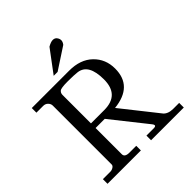

<svg xmlns="http://www.w3.org/2000/svg" viewBox="-249 -1142 1319 1319"><g transform="rotate(-45 410.5 -482.5)"><path d="M424 -948Q453 -965 472.5 -965Q492 -965 502.5 -951Q513 -937 513 -922Q513 -907 500 -890L341 -786H303ZM725 -45H781V0H463V-45H533Q554 -45 554 -55Q554 -62 546 -72L342 -329H253V-74Q253 -45 298 -45H364V0H40V-45H112Q127 -45 140.5 -53.5Q154 -62 154 -74V-646Q154 -663 140.5 -677Q127 -691 106 -691H40V-736H403Q512 -736 574.5 -675.5Q637 -615 637 -523Q637 -352 445 -332L651 -72Q674 -45 725 -45ZM253 -651V-374H382Q530 -374 530 -524.5Q530 -675 437 -687Q406 -691 342 -691Q278 -691 265.5 -679.5Q253 -668 253 -651Z"/></g></svg>

Font: Sawarabi Mincho
Style: Regular
Weight: 400
Version: Version 1.00